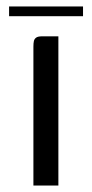

<svg xmlns="http://www.w3.org/2000/svg" viewBox="-20 -572 283 592"><path d="M83 0Q83 -107 83 -214Q83 -321 83 -428Q83 -439 84.5 -445.5Q86 -452 91.5 -456Q97 -460 110 -460H160V0ZM8 -522V-552H236V-522Z"/></svg>

Font: Genos Thin
Style: Regular
Weight: 400
Version: Version 1.010